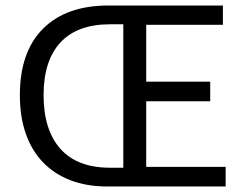

<svg xmlns="http://www.w3.org/2000/svg" viewBox="-20 -676 887 696"><path d="M369 0Q294 0 235.5 -22.5Q177 -45 136 -87.5Q95 -130 73.5 -191.5Q52 -253 52 -331Q52 -488 136 -572Q220 -656 373 -656H788V-586H510V-380H742V-309H510V-71H798V0ZM379 -68H427V-588H379Q260 -588 199 -522Q138 -456 138 -331Q138 -205 199 -136.5Q260 -68 379 -68Z"/></svg>

Font: Source Sans Pro
Style: Regular
Weight: 400
Designer: Paul D. Hunt
Foundry: Adobe Systems Incorporated
Version: Version 2.021;PS 2.000;hotconv 1.0.86;makeotf.lib2.5.63406